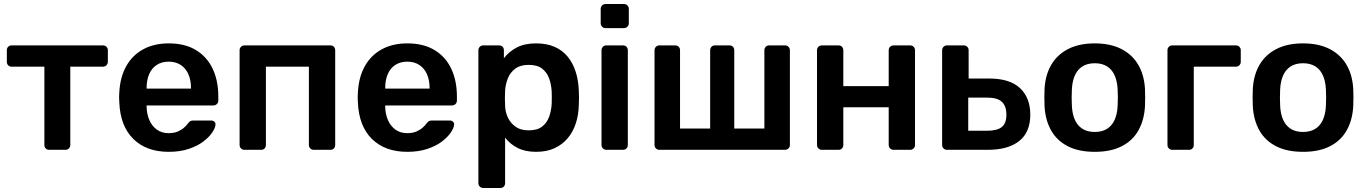

<svg xmlns="http://www.w3.org/2000/svg" viewBox="-20 -746 6804 956"><path d="M225 0Q214 0 207.5 -7Q201 -14 201 -24V-414H38Q27 -414 20.5 -421Q14 -428 14 -439V-496Q14 -506 20.5 -513Q27 -520 38 -520H492Q503 -520 510 -513Q517 -506 517 -496V-439Q517 -428 510 -421Q503 -414 492 -414H330V-24Q330 -14 323 -7Q316 0 306 0Z M820 10Q709 10 644 -54Q579 -118 574 -236Q573 -246 573 -261.5Q573 -277 574 -286Q578 -362 608.5 -416.5Q639 -471 693 -500.5Q747 -530 820 -530Q901 -530 956 -496.5Q1011 -463 1039 -403.5Q1067 -344 1067 -266V-245Q1067 -235 1060 -228Q1053 -221 1042 -221H710Q710 -221 710 -218Q710 -215 710 -213Q711 -178 723.5 -148.5Q736 -119 760.5 -101Q785 -83 819 -83Q847 -83 866 -91.5Q885 -100 897 -111Q909 -122 914 -129Q923 -141 928.5 -143.5Q934 -146 945 -146H1031Q1041 -146 1047.5 -140Q1054 -134 1053 -125Q1052 -109 1036.5 -86Q1021 -63 992 -41Q963 -19 919.5 -4.5Q876 10 820 10ZM710 -305H931V-308Q931 -347 918 -376.5Q905 -406 880 -422.5Q855 -439 820 -439Q785 -439 760 -422.5Q735 -406 722.5 -376.5Q710 -347 710 -308Z M1197 0Q1187 0 1180 -7Q1173 -14 1173 -24V-496Q1173 -506 1180 -513Q1187 -520 1197 -520H1625Q1636 -520 1642.5 -513Q1649 -506 1649 -496V-24Q1649 -14 1642.5 -7Q1636 0 1625 0H1542Q1532 0 1525 -7Q1518 -14 1518 -24V-414H1304V-24Q1304 -14 1297.5 -7Q1291 0 1280 0Z M2008 10Q1897 10 1832 -54Q1767 -118 1762 -236Q1761 -246 1761 -261.5Q1761 -277 1762 -286Q1766 -362 1796.5 -416.5Q1827 -471 1881 -500.5Q1935 -530 2008 -530Q2089 -530 2144 -496.5Q2199 -463 2227 -403.5Q2255 -344 2255 -266V-245Q2255 -235 2248 -228Q2241 -221 2230 -221H1898Q1898 -221 1898 -218Q1898 -215 1898 -213Q1899 -178 1911.5 -148.5Q1924 -119 1948.5 -101Q1973 -83 2007 -83Q2035 -83 2054 -91.5Q2073 -100 2085 -111Q2097 -122 2102 -129Q2111 -141 2116.5 -143.5Q2122 -146 2133 -146H2219Q2229 -146 2235.5 -140Q2242 -134 2241 -125Q2240 -109 2224.5 -86Q2209 -63 2180 -41Q2151 -19 2107.5 -4.5Q2064 10 2008 10ZM1898 -305H2119V-308Q2119 -347 2106 -376.5Q2093 -406 2068 -422.5Q2043 -439 2008 -439Q1973 -439 1948 -422.5Q1923 -406 1910.5 -376.5Q1898 -347 1898 -308Z M2386 190Q2376 190 2369 183Q2362 176 2362 166V-496Q2362 -506 2369 -513Q2376 -520 2386 -520H2465Q2476 -520 2482.5 -513Q2489 -506 2489 -496V-456Q2513 -488 2552 -509Q2591 -530 2649 -530Q2702 -530 2741 -513Q2780 -496 2806 -464.5Q2832 -433 2846 -390Q2860 -347 2862 -295Q2863 -278 2863 -260Q2863 -242 2862 -224Q2861 -174 2847 -131.5Q2833 -89 2806.5 -57.5Q2780 -26 2741 -8Q2702 10 2649 10Q2595 10 2557 -9.5Q2519 -29 2495 -61V166Q2495 176 2488.5 183Q2482 190 2471 190ZM2612 -97Q2655 -97 2679 -115.5Q2703 -134 2714 -164Q2725 -194 2727 -230Q2728 -260 2727 -290Q2725 -326 2714 -356Q2703 -386 2679 -404.5Q2655 -423 2612 -423Q2571 -423 2545.5 -404Q2520 -385 2508.5 -355.5Q2497 -326 2495 -295Q2494 -277 2494 -257Q2494 -237 2495 -218Q2496 -188 2509 -160.5Q2522 -133 2547 -115Q2572 -97 2612 -97Z M2999 0Q2989 0 2982 -7Q2975 -14 2975 -24V-496Q2975 -506 2982 -513Q2989 -520 2999 -520H3082Q3093 -520 3099.5 -513Q3106 -506 3106 -496V-24Q3106 -14 3099.5 -7Q3093 0 3082 0ZM2995 -606Q2985 -606 2978 -613Q2971 -620 2971 -630V-702Q2971 -712 2978 -719Q2985 -726 2995 -726H3086Q3097 -726 3104 -719Q3111 -712 3111 -702V-630Q3111 -620 3104 -613Q3097 -606 3086 -606Z M3263 0Q3253 0 3246 -7Q3239 -14 3239 -24V-496Q3239 -506 3246 -513Q3253 -520 3263 -520H3342Q3353 -520 3359.5 -513Q3366 -506 3366 -496V-106H3516V-496Q3516 -506 3522.5 -513Q3529 -520 3540 -520H3612Q3623 -520 3629.5 -513Q3636 -506 3636 -496V-106H3786V-496Q3786 -506 3792.5 -513Q3799 -520 3810 -520H3889Q3899 -520 3906 -513Q3913 -506 3913 -496V-24Q3913 -14 3906 -7Q3899 0 3889 0Z M4072 0Q4062 0 4055 -7Q4048 -14 4048 -24V-496Q4048 -506 4055 -513Q4062 -520 4072 -520H4155Q4166 -520 4172.5 -513Q4179 -506 4179 -496V-317H4405V-496Q4405 -506 4412 -513Q4419 -520 4429 -520H4512Q4522 -520 4529 -513Q4536 -506 4536 -496V-24Q4536 -14 4529 -7Q4522 0 4512 0H4429Q4419 0 4412 -7Q4405 -14 4405 -24V-212H4179V-24Q4179 -14 4172.5 -7Q4166 0 4155 0Z M4695 0Q4685 0 4678 -7Q4671 -14 4671 -24V-496Q4671 -506 4678 -513Q4685 -520 4695 -520H4779Q4789 -520 4796 -513Q4803 -506 4803 -496V-355H4906Q5008 -355 5059 -307Q5110 -259 5110 -175Q5110 -88 5055 -44Q5000 0 4898 0ZM4801 -95H4895Q4944 -95 4967.5 -113Q4991 -131 4991 -175Q4991 -218 4968.5 -239Q4946 -260 4895 -260H4801Z M5431 10Q5351 10 5296.5 -18Q5242 -46 5213.5 -97Q5185 -148 5181 -216Q5180 -234 5180 -260Q5180 -286 5181 -304Q5185 -373 5214.5 -423.5Q5244 -474 5298.5 -502Q5353 -530 5431 -530Q5509 -530 5563.5 -502Q5618 -474 5647.5 -423.5Q5677 -373 5681 -304Q5682 -286 5682 -260Q5682 -234 5681 -216Q5677 -148 5648.5 -97Q5620 -46 5565.5 -18Q5511 10 5431 10ZM5431 -89Q5484 -89 5513 -122.5Q5542 -156 5545 -221Q5546 -236 5546 -260Q5546 -284 5545 -299Q5542 -364 5513 -397.5Q5484 -431 5431 -431Q5378 -431 5349 -397.5Q5320 -364 5317 -299Q5316 -284 5316 -260Q5316 -236 5317 -221Q5320 -156 5349 -122.5Q5378 -89 5431 -89Z M5817 0Q5807 0 5800 -7Q5793 -14 5793 -24V-496Q5793 -506 5800 -513Q5807 -520 5817 -520H6134Q6144 -520 6151 -513Q6158 -506 6158 -496V-439Q6158 -428 6151 -421Q6144 -414 6134 -414H5924V-24Q5924 -14 5917.5 -7Q5911 0 5900 0Z M6468 10Q6388 10 6333.5 -18Q6279 -46 6250.5 -97Q6222 -148 6218 -216Q6217 -234 6217 -260Q6217 -286 6218 -304Q6222 -373 6251.5 -423.5Q6281 -474 6335.5 -502Q6390 -530 6468 -530Q6546 -530 6600.5 -502Q6655 -474 6684.5 -423.5Q6714 -373 6718 -304Q6719 -286 6719 -260Q6719 -234 6718 -216Q6714 -148 6685.5 -97Q6657 -46 6602.5 -18Q6548 10 6468 10ZM6468 -89Q6521 -89 6550 -122.5Q6579 -156 6582 -221Q6583 -236 6583 -260Q6583 -284 6582 -299Q6579 -364 6550 -397.5Q6521 -431 6468 -431Q6415 -431 6386 -397.5Q6357 -364 6354 -299Q6353 -284 6353 -260Q6353 -236 6354 -221Q6357 -156 6386 -122.5Q6415 -89 6468 -89Z"/></svg>

Font: Rubik Light Medium
Style: Regular
Weight: 500
Version: Version 2.104